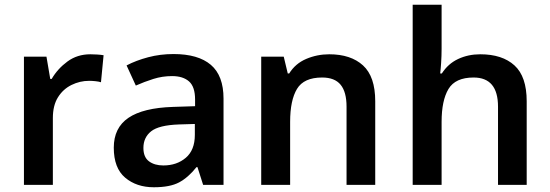

<svg xmlns="http://www.w3.org/2000/svg" viewBox="-20 -780 2319 810"><path d="M361 -551Q374 -551 390 -550Q406 -549 417 -547L406 -433Q397 -436 382.5 -437.5Q368 -439 356 -439Q317 -439 281.5 -421.5Q246 -404 224.5 -369.5Q203 -335 203 -282V0H81V-541H176L192 -447H198Q223 -490 264.5 -520.5Q306 -551 361 -551Z M712 -552Q816 -552 869.5 -506.5Q923 -461 923 -364V0H837L813 -75H809Q774 -31 735.5 -10.5Q697 10 629 10Q556 10 508 -30.5Q460 -71 460 -157Q460 -241 522 -283Q584 -325 710 -329L803 -332V-360Q803 -414 777.5 -436.5Q752 -459 706 -459Q665 -459 627 -447Q589 -435 553 -419L514 -504Q554 -525 605 -538.5Q656 -552 712 -552ZM735 -255Q650 -252 617.5 -226Q585 -200 585 -156Q585 -117 608.5 -99.5Q632 -82 669 -82Q726 -82 764 -114.5Q802 -147 802 -211V-257Z M1369 -551Q1460 -551 1511.5 -504Q1563 -457 1563 -353V0H1442V-330Q1442 -392 1417 -422.5Q1392 -453 1339 -453Q1262 -453 1233 -405Q1204 -357 1204 -266V0H1082V-541H1177L1194 -470H1200Q1226 -512 1272 -531.5Q1318 -551 1369 -551Z M1843 -574Q1843 -544 1841 -514.5Q1839 -485 1837 -470H1844Q1870 -511 1912.5 -531Q1955 -551 2006 -551Q2099 -551 2150.5 -504Q2202 -457 2202 -353V0H2081V-330Q2081 -453 1978 -453Q1901 -453 1872 -404.5Q1843 -356 1843 -266V0H1721V-760H1843Z"/></svg>

Font: Noto Sans Sundanese SemiBold
Style: Regular
Weight: 600
Version: Version 2.003